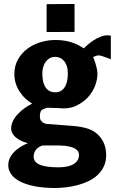

<svg xmlns="http://www.w3.org/2000/svg" viewBox="-20 -771 582 966"><path d="M21.5 60.1Q21.5 45.9 25.6 33.7Q29.8 21.5 36.9 11Q43.9 0.5 52.7 -8.1Q61.5 -16.6 70.8 -23.4Q92.3 -39.6 120.1 -50.3Q96.7 -56.6 78.1 -66.9Q70.3 -71.3 62.7 -77.1Q55.2 -83 49.3 -90.1Q43.5 -97.2 39.8 -106Q36.1 -114.7 36.1 -125Q36.1 -138.7 40.8 -151.6Q45.4 -164.6 52.7 -175.8Q60.1 -187 69.6 -197Q79.1 -207 88.9 -215.3Q112.3 -234.9 142.1 -249.5Q116.7 -264.6 97.2 -286.1Q88.9 -295.4 80.8 -306.9Q72.8 -318.4 66.4 -332.3Q60.1 -346.2 56.2 -362.5Q52.2 -378.9 52.2 -397.9Q52.2 -439.9 70.6 -472.2Q88.9 -504.4 118.2 -526.1Q147.5 -547.9 184.3 -558.8Q221.2 -569.8 258.8 -569.8Q285.6 -569.8 307.6 -565.9Q329.6 -562 346.9 -555.7Q364.3 -549.3 377.7 -542Q391.1 -534.7 401.4 -527.8Q408.7 -534.7 421.1 -545.7Q433.6 -556.6 449.7 -567.4Q465.8 -578.1 484.6 -585.7Q503.4 -593.3 522.5 -593.3Q524.9 -593.3 527.3 -593Q529.8 -592.8 532.2 -592.3Q534.7 -591.8 537.6 -591.3V-473.1Q524.4 -478 512.7 -482.4Q502.9 -486.3 492.4 -489.3Q481.9 -492.2 476.1 -492.2Q470.7 -492.2 466.1 -490.7Q461.4 -489.3 457.5 -487.8Q452.6 -485.8 448.7 -483.9Q454.6 -469.2 459.5 -454.6Q463.4 -441.9 466.8 -427.5Q470.2 -413.1 470.2 -400.4Q470.2 -369.6 457.8 -337.9Q445.3 -306.2 420.9 -280Q396.5 -253.9 360.1 -237.5Q323.7 -221.2 275.9 -227.1Q256.8 -227.1 242.2 -228Q227.5 -229 217.3 -229Q196.8 -223.1 188.7 -216.1Q180.7 -209 180.7 -182.6Q180.7 -168.5 190.9 -158.9Q201.2 -149.4 215.8 -147.5L348.6 -137.2Q386.7 -134.3 417.2 -125.2Q447.8 -116.2 469.5 -96.7Q491.2 -77.1 502.7 -50.5Q514.2 -23.9 514.2 9.8Q514.2 41.5 502.4 66.4Q490.7 91.3 470.9 109.6Q451.2 127.9 425 140.4Q398.9 152.8 370.4 160.4Q341.8 168 312.5 171.4Q283.2 174.8 256.8 174.8Q199.7 174.8 155.8 166.3Q111.8 157.7 82 142.6Q52.2 127.4 36.9 106.4Q21.5 85.4 21.5 60.1ZM149.4 17.6Q149.4 29.8 156 39.6Q162.6 49.3 177.5 56.4Q192.4 63.5 216.1 67.1Q239.7 70.8 273.9 70.8Q324.2 70.8 350.8 54.2Q377.4 37.6 377.4 8.3Q377.4 -7.8 365.7 -17.3Q354 -26.9 337.6 -31.5Q321.3 -36.1 304 -37.6Q286.6 -39.1 275.9 -39.1H193.8Q186 -36.6 178 -32.2Q169.9 -27.8 163.6 -20.8Q157.2 -13.7 153.3 -4.2Q149.4 5.4 149.4 17.6ZM192.9 -403.3Q192.9 -387.2 195.3 -370.1Q197.8 -353 204.8 -338.9Q211.9 -324.7 224.9 -315.7Q237.8 -306.6 258.8 -306.6Q287.6 -306.6 304.4 -330.8Q321.3 -355 321.3 -400.4Q321.3 -422.4 316.2 -438.2Q311 -454.1 302.2 -464.4Q293.5 -474.6 282 -479.7Q270.5 -484.9 257.8 -484.9Q240.7 -484.9 228.5 -477.3Q216.3 -469.7 208.5 -458Q200.7 -446.3 196.8 -431.6Q192.9 -417 192.9 -403.3ZM355 -751V-610.4L214.4 -609.9V-750Z"/></svg>

Font: Francois One
Style: Regular
Weight: 400
Designer: Vernon Adams
Foundry: vernon adams
Version: Version 1.000